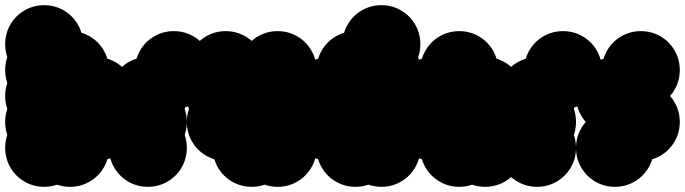

<svg xmlns="http://www.w3.org/2000/svg" viewBox="-70 -620 2640 740"><path d="M50 -50Q50 -91 70 -125.5Q90 -160 124.5 -180Q159 -200 200 -200Q241 -200 275.5 -180Q310 -160 330 -125.5Q350 -91 350 -50Q350 -9 330 25.5Q310 60 275.5 80Q241 100 200 100Q159 100 124.5 80Q90 60 70 25.5Q50 -9 50 -50ZM150 -150Q150 -191 170 -225.5Q190 -260 224.5 -280Q259 -300 300 -300Q341 -300 375.5 -280Q410 -260 430 -225.5Q450 -191 450 -150Q450 -109 430 -74.5Q410 -40 375.5 -20Q341 0 300 0Q259 0 224.5 -20Q190 -40 170 -74.5Q150 -109 150 -150ZM150 -250Q150 -291 170 -325.5Q190 -360 224.5 -380Q259 -400 300 -400Q341 -400 375.5 -380Q410 -360 430 -325.5Q450 -291 450 -250Q450 -209 430 -174.5Q410 -140 375.5 -120Q341 -100 300 -100Q259 -100 224.5 -120Q190 -140 170 -174.5Q150 -209 150 -250ZM50 -350Q50 -391 70 -425.5Q90 -460 124.5 -480Q159 -500 200 -500Q241 -500 275.5 -480Q310 -460 330 -425.5Q350 -391 350 -350Q350 -309 330 -274.5Q310 -240 275.5 -220Q241 -200 200 -200Q159 -200 124.5 -220Q90 -240 70 -274.5Q50 -309 50 -350ZM-50 -450Q-50 -491 -30 -525.5Q-10 -560 24.5 -580Q59 -600 100 -600Q141 -600 175.5 -580Q210 -560 230 -525.5Q250 -491 250 -450Q250 -409 230 -374.5Q210 -340 175.5 -320Q141 -300 100 -300Q59 -300 24.5 -320Q-10 -340 -30 -374.5Q-50 -409 -50 -450ZM-50 -350Q-50 -391 -30 -425.5Q-10 -460 24.5 -480Q59 -500 100 -500Q141 -500 175.5 -480Q210 -460 230 -425.5Q250 -391 250 -350Q250 -309 230 -274.5Q210 -240 175.5 -220Q141 -200 100 -200Q59 -200 24.5 -220Q-10 -240 -30 -274.5Q-50 -309 -50 -350ZM-50 -250Q-50 -291 -30 -325.5Q-10 -360 24.5 -380Q59 -400 100 -400Q141 -400 175.5 -380Q210 -360 230 -325.5Q250 -291 250 -250Q250 -209 230 -174.5Q210 -140 175.5 -120Q141 -100 100 -100Q59 -100 24.5 -120Q-10 -140 -30 -174.5Q-50 -209 -50 -250ZM-50 -150Q-50 -191 -30 -225.5Q-10 -260 24.5 -280Q59 -300 100 -300Q141 -300 175.5 -280Q210 -260 230 -225.5Q250 -191 250 -150Q250 -109 230 -74.5Q210 -40 175.5 -20Q141 0 100 0Q59 0 24.5 -20Q-10 -40 -30 -74.5Q-50 -109 -50 -150ZM-50 -50Q-50 -91 -30 -125.5Q-10 -160 24.5 -180Q59 -200 100 -200Q141 -200 175.5 -180Q210 -160 230 -125.5Q250 -91 250 -50Q250 -9 230 25.5Q210 60 175.5 80Q141 100 100 100Q59 100 24.5 80Q-10 60 -30 25.5Q-50 -9 -50 -50Z M350 -250Q350 -291 370 -325.5Q390 -360 424.5 -380Q459 -400 500 -400Q541 -400 575.5 -380Q610 -360 630 -325.5Q650 -291 650 -250Q650 -209 630 -174.5Q610 -140 575.5 -120Q541 -100 500 -100Q459 -100 424.5 -120Q390 -140 370 -174.5Q350 -209 350 -250ZM350 -50Q350 -91 370 -125.5Q390 -160 424.5 -180Q459 -200 500 -200Q541 -200 575.5 -180Q610 -160 630 -125.5Q650 -91 650 -50Q650 -9 630 25.5Q610 60 575.5 80Q541 100 500 100Q459 100 424.5 80Q390 60 370 25.5Q350 -9 350 -50ZM450 -350Q450 -391 470 -425.5Q490 -460 524.5 -480Q559 -500 600 -500Q641 -500 675.5 -480Q710 -460 730 -425.5Q750 -391 750 -350Q750 -309 730 -274.5Q710 -240 675.5 -220Q641 -200 600 -200Q559 -200 524.5 -220Q490 -240 470 -274.5Q450 -309 450 -350ZM350 -150Q350 -191 370 -225.5Q390 -260 424.5 -280Q459 -300 500 -300Q541 -300 575.5 -280Q610 -260 630 -225.5Q650 -191 650 -150Q650 -109 630 -74.5Q610 -40 575.5 -20Q541 0 500 0Q459 0 424.5 -20Q390 -40 370 -74.5Q350 -109 350 -150Z M850 -50Q850 -91 870 -125.5Q890 -160 924.5 -180Q959 -200 1000 -200Q1041 -200 1075.5 -180Q1110 -160 1130 -125.5Q1150 -91 1150 -50Q1150 -9 1130 25.5Q1110 60 1075.5 80Q1041 100 1000 100Q959 100 924.5 80Q890 60 870 25.5Q850 -9 850 -50ZM850 -150Q850 -191 870 -225.5Q890 -260 924.5 -280Q959 -300 1000 -300Q1041 -300 1075.5 -280Q1110 -260 1130 -225.5Q1150 -191 1150 -150Q1150 -109 1130 -74.5Q1110 -40 1075.5 -20Q1041 0 1000 0Q959 0 924.5 -20Q890 -40 870 -74.5Q850 -109 850 -150ZM850 -250Q850 -291 870 -325.5Q890 -360 924.5 -380Q959 -400 1000 -400Q1041 -400 1075.5 -380Q1110 -360 1130 -325.5Q1150 -291 1150 -250Q1150 -209 1130 -174.5Q1110 -140 1075.5 -120Q1041 -100 1000 -100Q959 -100 924.5 -120Q890 -140 870 -174.5Q850 -209 850 -250ZM850 -350Q850 -391 870 -425.5Q890 -460 924.5 -480Q959 -500 1000 -500Q1041 -500 1075.5 -480Q1110 -460 1130 -425.5Q1150 -391 1150 -350Q1150 -309 1130 -274.5Q1110 -240 1075.5 -220Q1041 -200 1000 -200Q959 -200 924.5 -220Q890 -240 870 -274.5Q850 -309 850 -350ZM650 -350Q650 -391 670 -425.5Q690 -460 724.5 -480Q759 -500 800 -500Q841 -500 875.5 -480Q910 -460 930 -425.5Q950 -391 950 -350Q950 -309 930 -274.5Q910 -240 875.5 -220Q841 -200 800 -200Q759 -200 724.5 -220Q690 -240 670 -274.5Q650 -309 650 -350ZM650 -250Q650 -291 670 -325.5Q690 -360 724.5 -380Q759 -400 800 -400Q841 -400 875.5 -380Q910 -360 930 -325.5Q950 -291 950 -250Q950 -209 930 -174.5Q910 -140 875.5 -120Q841 -100 800 -100Q759 -100 724.5 -120Q690 -140 670 -174.5Q650 -209 650 -250ZM650 -150Q650 -191 670 -225.5Q690 -260 724.5 -280Q759 -300 800 -300Q841 -300 875.5 -280Q910 -260 930 -225.5Q950 -191 950 -150Q950 -109 930 -74.5Q910 -40 875.5 -20Q841 0 800 0Q759 0 724.5 -20Q690 -40 670 -74.5Q650 -109 650 -150ZM750 -50Q750 -91 770 -125.5Q790 -160 824.5 -180Q859 -200 900 -200Q941 -200 975.5 -180Q1010 -160 1030 -125.5Q1050 -91 1050 -50Q1050 -9 1030 25.5Q1010 60 975.5 80Q941 100 900 100Q859 100 824.5 80Q790 60 770 25.5Q750 -9 750 -50Z M1150 -50Q1150 -91 1170 -125.5Q1190 -160 1224.5 -180Q1259 -200 1300 -200Q1341 -200 1375.5 -180Q1410 -160 1430 -125.5Q1450 -91 1450 -50Q1450 -9 1430 25.5Q1410 60 1375.5 80Q1341 100 1300 100Q1259 100 1224.5 80Q1190 60 1170 25.5Q1150 -9 1150 -50ZM1250 -150Q1250 -191 1270 -225.5Q1290 -260 1324.5 -280Q1359 -300 1400 -300Q1441 -300 1475.5 -280Q1510 -260 1530 -225.5Q1550 -191 1550 -150Q1550 -109 1530 -74.5Q1510 -40 1475.5 -20Q1441 0 1400 0Q1359 0 1324.5 -20Q1290 -40 1270 -74.5Q1250 -109 1250 -150ZM1250 -250Q1250 -291 1270 -325.5Q1290 -360 1324.5 -380Q1359 -400 1400 -400Q1441 -400 1475.5 -380Q1510 -360 1530 -325.5Q1550 -291 1550 -250Q1550 -209 1530 -174.5Q1510 -140 1475.5 -120Q1441 -100 1400 -100Q1359 -100 1324.5 -120Q1290 -140 1270 -174.5Q1250 -209 1250 -250ZM1150 -350Q1150 -391 1170 -425.5Q1190 -460 1224.5 -480Q1259 -500 1300 -500Q1341 -500 1375.5 -480Q1410 -460 1430 -425.5Q1450 -391 1450 -350Q1450 -309 1430 -274.5Q1410 -240 1375.5 -220Q1341 -200 1300 -200Q1259 -200 1224.5 -220Q1190 -240 1170 -274.5Q1150 -309 1150 -350ZM1250 -450Q1250 -491 1270 -525.5Q1290 -560 1324.5 -580Q1359 -600 1400 -600Q1441 -600 1475.5 -580Q1510 -560 1530 -525.5Q1550 -491 1550 -450Q1550 -409 1530 -374.5Q1510 -340 1475.5 -320Q1441 -300 1400 -300Q1359 -300 1324.5 -320Q1290 -340 1270 -374.5Q1250 -409 1250 -450ZM1250 -350Q1250 -391 1270 -425.5Q1290 -460 1324.5 -480Q1359 -500 1400 -500Q1441 -500 1475.5 -480Q1510 -460 1530 -425.5Q1550 -391 1550 -350Q1550 -309 1530 -274.5Q1510 -240 1475.5 -220Q1441 -200 1400 -200Q1359 -200 1324.5 -220Q1290 -240 1270 -274.5Q1250 -309 1250 -350ZM1050 -250Q1050 -291 1070 -325.5Q1090 -360 1124.5 -380Q1159 -400 1200 -400Q1241 -400 1275.5 -380Q1310 -360 1330 -325.5Q1350 -291 1350 -250Q1350 -209 1330 -174.5Q1310 -140 1275.5 -120Q1241 -100 1200 -100Q1159 -100 1124.5 -120Q1090 -140 1070 -174.5Q1050 -209 1050 -250ZM1050 -150Q1050 -191 1070 -225.5Q1090 -260 1124.5 -280Q1159 -300 1200 -300Q1241 -300 1275.5 -280Q1310 -260 1330 -225.5Q1350 -191 1350 -150Q1350 -109 1330 -74.5Q1310 -40 1275.5 -20Q1241 0 1200 0Q1159 0 1124.5 -20Q1090 -40 1070 -74.5Q1050 -109 1050 -150ZM1250 -50Q1250 -91 1270 -125.5Q1290 -160 1324.5 -180Q1359 -200 1400 -200Q1441 -200 1475.5 -180Q1510 -160 1530 -125.5Q1550 -91 1550 -50Q1550 -9 1530 25.5Q1510 60 1475.5 80Q1441 100 1400 100Q1359 100 1324.5 80Q1290 60 1270 25.5Q1250 -9 1250 -50Z M1650 -250Q1650 -291 1670 -325.5Q1690 -360 1724.5 -380Q1759 -400 1800 -400Q1841 -400 1875.5 -380Q1910 -360 1930 -325.5Q1950 -291 1950 -250Q1950 -209 1930 -174.5Q1910 -140 1875.5 -120Q1841 -100 1800 -100Q1759 -100 1724.5 -120Q1690 -140 1670 -174.5Q1650 -209 1650 -250ZM1550 -250Q1550 -291 1570 -325.5Q1590 -360 1624.5 -380Q1659 -400 1700 -400Q1741 -400 1775.5 -380Q1810 -360 1830 -325.5Q1850 -291 1850 -250Q1850 -209 1830 -174.5Q1810 -140 1775.5 -120Q1741 -100 1700 -100Q1659 -100 1624.5 -120Q1590 -140 1570 -174.5Q1550 -209 1550 -250ZM1550 -350Q1550 -391 1570 -425.5Q1590 -460 1624.5 -480Q1659 -500 1700 -500Q1741 -500 1775.5 -480Q1810 -460 1830 -425.5Q1850 -391 1850 -350Q1850 -309 1830 -274.5Q1810 -240 1775.5 -220Q1741 -200 1700 -200Q1659 -200 1624.5 -220Q1590 -240 1570 -274.5Q1550 -309 1550 -350ZM1550 -50Q1550 -91 1570 -125.5Q1590 -160 1624.5 -180Q1659 -200 1700 -200Q1741 -200 1775.5 -180Q1810 -160 1830 -125.5Q1850 -91 1850 -50Q1850 -9 1830 25.5Q1810 60 1775.5 80Q1741 100 1700 100Q1659 100 1624.5 80Q1590 60 1570 25.5Q1550 -9 1550 -50ZM1450 -250Q1450 -291 1470 -325.5Q1490 -360 1524.5 -380Q1559 -400 1600 -400Q1641 -400 1675.5 -380Q1710 -360 1730 -325.5Q1750 -291 1750 -250Q1750 -209 1730 -174.5Q1710 -140 1675.5 -120Q1641 -100 1600 -100Q1559 -100 1524.5 -120Q1490 -140 1470 -174.5Q1450 -209 1450 -250ZM1450 -150Q1450 -191 1470 -225.5Q1490 -260 1524.5 -280Q1559 -300 1600 -300Q1641 -300 1675.5 -280Q1710 -260 1730 -225.5Q1750 -191 1750 -150Q1750 -109 1730 -74.5Q1710 -40 1675.5 -20Q1641 0 1600 0Q1559 0 1524.5 -20Q1490 -40 1470 -74.5Q1450 -109 1450 -150ZM1650 -50Q1650 -91 1670 -125.5Q1690 -160 1724.5 -180Q1759 -200 1800 -200Q1841 -200 1875.5 -180Q1910 -160 1930 -125.5Q1950 -91 1950 -50Q1950 -9 1930 25.5Q1910 60 1875.5 80Q1841 100 1800 100Q1759 100 1724.5 80Q1690 60 1670 25.5Q1650 -9 1650 -50Z M1850 -250Q1850 -291 1870 -325.5Q1890 -360 1924.5 -380Q1959 -400 2000 -400Q2041 -400 2075.5 -380Q2110 -360 2130 -325.5Q2150 -291 2150 -250Q2150 -209 2130 -174.5Q2110 -140 2075.5 -120Q2041 -100 2000 -100Q1959 -100 1924.5 -120Q1890 -140 1870 -174.5Q1850 -209 1850 -250ZM1850 -50Q1850 -91 1870 -125.5Q1890 -160 1924.5 -180Q1959 -200 2000 -200Q2041 -200 2075.5 -180Q2110 -160 2130 -125.5Q2150 -91 2150 -50Q2150 -9 2130 25.5Q2110 60 2075.5 80Q2041 100 2000 100Q1959 100 1924.5 80Q1890 60 1870 25.5Q1850 -9 1850 -50ZM1950 -350Q1950 -391 1970 -425.5Q1990 -460 2024.5 -480Q2059 -500 2100 -500Q2141 -500 2175.5 -480Q2210 -460 2230 -425.5Q2250 -391 2250 -350Q2250 -309 2230 -274.5Q2210 -240 2175.5 -220Q2141 -200 2100 -200Q2059 -200 2024.5 -220Q1990 -240 1970 -274.5Q1950 -309 1950 -350ZM1850 -150Q1850 -191 1870 -225.5Q1890 -260 1924.5 -280Q1959 -300 2000 -300Q2041 -300 2075.5 -280Q2110 -260 2130 -225.5Q2150 -191 2150 -150Q2150 -109 2130 -74.5Q2110 -40 2075.5 -20Q2041 0 2000 0Q1959 0 1924.5 -20Q1890 -40 1870 -74.5Q1850 -109 1850 -150Z M2250 -150Q2250 -191 2270 -225.5Q2290 -260 2324.5 -280Q2359 -300 2400 -300Q2441 -300 2475.5 -280Q2510 -260 2530 -225.5Q2550 -191 2550 -150Q2550 -109 2530 -74.5Q2510 -40 2475.5 -20Q2441 0 2400 0Q2359 0 2324.5 -20Q2290 -40 2270 -74.5Q2250 -109 2250 -150ZM2150 -50Q2150 -91 2170 -125.5Q2190 -160 2224.5 -180Q2259 -200 2300 -200Q2341 -200 2375.5 -180Q2410 -160 2430 -125.5Q2450 -91 2450 -50Q2450 -9 2430 25.5Q2410 60 2375.5 80Q2341 100 2300 100Q2259 100 2224.5 80Q2190 60 2170 25.5Q2150 -9 2150 -50ZM2150 -250Q2150 -291 2170 -325.5Q2190 -360 2224.5 -380Q2259 -400 2300 -400Q2341 -400 2375.5 -380Q2410 -360 2430 -325.5Q2450 -291 2450 -250Q2450 -209 2430 -174.5Q2410 -140 2375.5 -120Q2341 -100 2300 -100Q2259 -100 2224.5 -120Q2190 -140 2170 -174.5Q2150 -209 2150 -250ZM2250 -350Q2250 -391 2270 -425.5Q2290 -460 2324.5 -480Q2359 -500 2400 -500Q2441 -500 2475.5 -480Q2510 -460 2530 -425.5Q2550 -391 2550 -350Q2550 -309 2530 -274.5Q2510 -240 2475.5 -220Q2441 -200 2400 -200Q2359 -200 2324.5 -220Q2290 -240 2270 -274.5Q2250 -309 2250 -350Z"/></svg>

Font: TINY 5x3
Style: Regular
Weight: 400
Designer: Jack Halten Fahnestock
Foundry: Velvetyne Type Foundry
Version: Version 1.002